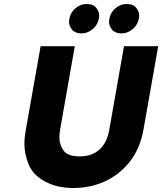

<svg xmlns="http://www.w3.org/2000/svg" viewBox="-20 -933 811 960"><path d="M387 -766Q356 -766 340.5 -784.5Q325 -803 325 -824Q325 -831 327 -839Q332 -870 357 -891.5Q382 -913 413 -913Q445 -913 460.5 -894.5Q476 -876 476 -855Q476 -847 474 -839Q468 -808 443 -787Q418 -766 387 -766ZM587 -766Q556 -766 540.5 -784.5Q525 -803 525 -824Q525 -831 527 -839Q532 -870 557 -891.5Q582 -913 613 -913Q645 -913 660.5 -894.5Q676 -876 676 -855Q676 -847 674 -839Q668 -808 643 -787Q618 -766 587 -766ZM354 -702 280 -282Q277 -263 277 -246Q277 -209 298 -180Q319 -151 379 -151Q439 -151 477 -185Q515 -219 526 -282L600 -702H771L697 -283Q680 -189 628.5 -124Q577 -59 504 -26Q431 7 348 7Q265 7 205 -25.5Q145 -58 123.5 -110.5Q102 -163 102 -214Q102 -246 109 -283L183 -702Z"/></svg>

Font: Fz Poppins
Style: Bold Italic
Weight: 700
Italic angle: -10°
Designer: Ninad Kale (Devanagari), Jonny Pinhorn (Latin)
Foundry: Indian Type Foundry
Version: Vit hóa bi Vntype.Com & FontZin.Com